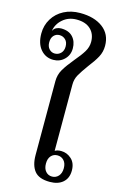

<svg xmlns="http://www.w3.org/2000/svg" viewBox="-169 -942 624 1007"><g transform="rotate(15 143.5 -438.5)"><path d="M102 -107V-508Q102 -543 119 -572Q136 -601 170 -642Q199 -676 214.5 -701.5Q230 -727 230 -755Q230 -798 203 -823.5Q176 -849 127 -849Q83 -849 52 -822Q21 -795 16 -757Q22 -771 34.5 -777Q47 -783 60 -783Q102 -783 124 -759Q146 -735 146 -697Q146 -661 121.5 -637Q97 -613 62 -613Q20 -613 -7 -644.5Q-34 -676 -34 -731Q-34 -775 -12 -811Q10 -847 48.5 -867Q87 -887 136 -887Q213 -887 259.5 -852Q306 -817 306 -754Q306 -721 291 -693Q276 -665 247 -628Q220 -591 206.5 -567Q193 -543 193 -514V-154Q206 -162 227 -162Q258 -162 282.5 -140Q307 -118 307 -77Q307 -36 281 -13Q255 10 210 10Q151 10 126.5 -20.5Q102 -51 102 -107ZM107 -697Q107 -721 93.5 -734Q80 -747 61 -747Q43 -747 30.5 -734Q18 -721 18 -697Q18 -674 30.5 -660.5Q43 -647 61 -647Q80 -647 93.5 -660.5Q107 -674 107 -697ZM263 -78Q263 -105 249 -120Q235 -135 214 -135Q193 -135 179.5 -120Q166 -105 166 -78Q166 -51 179.5 -35.5Q193 -20 214 -20Q235 -20 249 -35.5Q263 -51 263 -78Z"/></g></svg>

Font: Trirong
Style: Regular
Weight: 400
Designer: Katatrad Team
Foundry: CadsonDemak
Version: Version 1.001